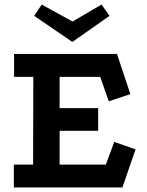

<svg xmlns="http://www.w3.org/2000/svg" viewBox="-20 -827 649 847"><path d="M42 -589H496L555 -412L460 -380L422 -488H243V-350H413V-250H243V-101H447L484 -201L578 -168L520 0H41V-101H126L127 -488H42ZM299 -642 131 -757 164 -807 300 -732 428 -807 463 -757Z"/></svg>

Font: Podkova
Style: Bold
Weight: 700
Designer: Ilya Yudin
Foundry: Cyreal (www.cyreal.org)
Version: Version 2.102; ttfautohint (v1.8.1.43-b0c9)